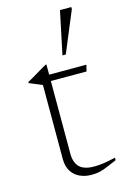

<svg xmlns="http://www.w3.org/2000/svg" viewBox="-108 -730 508 785"><g transform="rotate(-15 146.0 -337.0)"><path d="M117.5 -101Q117.5 -63.5 136.8 -44.2Q156 -25 199 -25Q217.5 -25 239.8 -28.2Q262 -31.5 289.5 -38V-27.5Q255.5 -12.5 237 -5.5Q218.5 1.5 206.2 3.2Q194 5 178 5Q153 5 131 -4.8Q109 -14.5 95.5 -35.2Q82 -56 82 -88.5V-401L27.5 -424V-428.5Q36.5 -433.5 45.5 -438.5Q54.5 -443.5 63.2 -448.8Q72 -454 80.2 -459Q88.5 -464 96.8 -468.8Q105 -473.5 113.5 -478.5H117.5V-419.5ZM92.5 -408.5V-435.5H275L268.5 -408.5ZM190.5 -497.5 228.5 -679H276.5V-670.5L204.5 -497.5Z"/></g></svg>

Font: Newsreader 24pt ExtraLight
Style: Regular
Weight: 250
Designer: Hugues Gentile
Foundry: Production Type
Version: Version 1.003